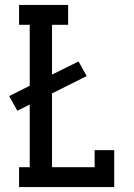

<svg xmlns="http://www.w3.org/2000/svg" viewBox="-20 -755 540 775"><path d="M57 0V-80H100V-333L50 -308L17 -367L100 -409V-655H57V-735H255V-655H190V-454L297 -507L330 -448L190 -378V-80H362V-149H441V0Z"/></svg>

Font: Iosevka Slab Medium
Style: Regular
Weight: 500
Monospace: yes
Designer: Belleve Invis
Foundry: Belleve Invis
Version: Version 11.1.1; ttfautohint (v1.8.3)